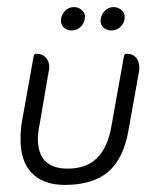

<svg xmlns="http://www.w3.org/2000/svg" viewBox="-20 -512 463 542"><path d="M152 -453Q152 -468 162.5 -480Q173 -492 189 -492Q201 -492 210.5 -484Q220 -476 220 -464Q219 -448 208.5 -437Q198 -426 181 -426Q170 -426 161 -433.5Q152 -441 152 -453ZM264 -453Q264 -468 274.5 -480Q285 -492 301 -492Q313 -492 322.5 -484Q332 -476 332 -464Q332 -448 321 -437Q310 -426 294 -426Q282 -426 273 -433.5Q264 -441 264 -453ZM343 -146Q329 -64 285.5 -27Q242 10 163 10Q102 10 69.5 -24Q37 -58 38 -121Q38 -133 39 -145Q40 -157 42 -169L75 -354Q77 -360 80 -360H85Q100 -360 109.5 -349.5Q119 -339 119 -322Q119 -318 118.5 -315Q118 -312 117 -308L91 -156Q89 -147 88 -137.5Q87 -128 87 -120Q87 -36 171 -36Q224 -36 254 -66Q284 -96 294 -153L330 -354Q332 -360 336 -360H340Q355 -360 364 -349.5Q373 -339 373 -322Q373 -318 373 -315Q373 -312 372 -308Z"/></svg>

Font: Zain Light
Style: Italic
Weight: 300
Italic angle: -10°
Designer: Zain,Boutros
Foundry: Mobile Telecommunications Company (Zain), 2024
Version: Version 1.51; ttfautohint (v1.8.4)